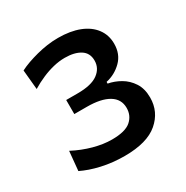

<svg xmlns="http://www.w3.org/2000/svg" viewBox="-119 -872 658 680"><g transform="rotate(-30 210.0 -532.0)"><path d="M202 -291.5Q178 -291.5 154.5 -294Q131 -296.5 108.8 -301.5Q86.5 -306.5 67.2 -313.2Q48 -320 32.5 -327.5L40 -406Q59 -396 78.8 -388.2Q98.5 -380.5 117.8 -375.2Q137 -370 155.8 -367.2Q174.5 -364.5 192 -364.5Q246.5 -364.5 269.5 -384.5Q292.5 -404.5 292.5 -436Q292.5 -472 261.2 -490.8Q230 -509.5 172.5 -509.5Q159.5 -509.5 146.5 -509.5Q133.5 -509.5 121 -509.5V-567Q132.5 -567 144.2 -567Q156 -567 168 -567Q224.5 -567 251.2 -586.8Q278 -606.5 278 -638Q278 -669 254.2 -684Q230.5 -699 191 -699Q168 -699 144.2 -693.2Q120.5 -687.5 96.8 -677.2Q73 -667 50 -653L42.5 -733Q58 -741 77 -747.8Q96 -754.5 117 -760Q138 -765.5 160.5 -768.8Q183 -772 205.5 -772Q255.5 -772 292 -757.8Q328.5 -743.5 348.2 -717Q368 -690.5 368 -655Q368 -612.5 341 -585.8Q314 -559 277 -551V-544Q302.5 -539.5 326.8 -525.5Q351 -511.5 367 -487Q383 -462.5 383 -426Q383 -368 338.5 -329.8Q294 -291.5 202 -291.5Z"/></g></svg>

Font: Commissioner Thin Medium
Style: Regular
Weight: 500
Version: Version 1.000